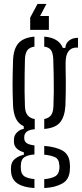

<svg xmlns="http://www.w3.org/2000/svg" viewBox="-20 -791 416 970"><path d="M154 159Q99.5 156 69.2 136.5Q39 117 36 77.5Q35.5 72 35.2 66.8Q35 61.5 35.5 55.5Q36 26.5 56.5 10.8Q77 -5 100.5 -9V-21.5Q52.5 -36 50.5 -72Q50.5 -77.5 50.5 -80.5Q50.5 -83.5 50.5 -88.5Q51.5 -108 66.2 -122.5Q81 -137 100 -140V-153Q73.5 -165.5 60.8 -191.2Q48 -217 46 -257.5Q44.5 -292 44 -318.2Q43.5 -344.5 43.5 -369.2Q43.5 -394 44.2 -422.2Q45 -450.5 46 -487.5Q48.5 -545 73.5 -573Q98.5 -601 154 -606V-555.5Q129 -552 118 -536.8Q107 -521.5 106 -491Q105 -459 104.5 -415.5Q104 -372 104.2 -328.5Q104.5 -285 106 -253Q107.5 -222.5 120 -208Q132.5 -193.5 155.5 -189.5V-138Q128 -136 115.2 -125.8Q102.5 -115.5 102.5 -98.5Q102.5 -97.5 102.5 -95.5Q102.5 -93.5 102.5 -92Q102.5 -76.5 114.8 -68Q127 -59.5 154 -56.5V-10.5Q124 -9 105 2.2Q86 13.5 85.5 42.5Q85 46.5 85 52Q85 57.5 85.5 63Q86.5 90 104.8 100.8Q123 111.5 154 113.5ZM203.5 159V114Q236.5 111.5 257 100.8Q277.5 90 280 61.5Q280.5 56 280.5 51Q280.5 46 279.5 40.5Q277.5 11.5 256.5 2.5Q235.5 -6.5 203.5 -9.5V-54Q264.5 -49 298 -28.8Q331.5 -8.5 333 40Q333.5 45 333.8 51.8Q334 58.5 333 64.5Q331.5 115.5 295 136Q258.5 156.5 203.5 159ZM203.5 -139.5V-189.5Q226 -194 237.2 -208Q248.5 -222 250 -254Q251.5 -288.5 251.8 -330Q252 -371.5 251.2 -414.2Q250.5 -457 249 -493.5Q247.5 -523 237.8 -537.5Q228 -552 203.5 -555.5V-606Q277 -600 297.5 -549H310Q311.5 -572.5 329.2 -586.2Q347 -600 374 -600V-550.5H364.5Q340 -550.5 325.8 -531.5Q311.5 -512.5 311.5 -474V-449Q312.5 -411 312.5 -381.5Q312.5 -352 312.2 -323Q312 -294 310.5 -257.5Q307 -200.5 283 -172.2Q259 -144 203.5 -139.5ZM214.5 -771 182.5 -710H227V-640H132.5V-702L169.5 -771Z"/></svg>

Font: Big Shoulders Stencil Text Thin Light
Style: Regular
Weight: 300
Version: Version 2.001